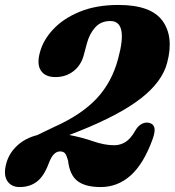

<svg xmlns="http://www.w3.org/2000/svg" viewBox="-21 -738 706 776"><path d="M4.5 -78Q15.5 -118.5 48 -149Q80.5 -179.5 129.5 -192L198 -225Q308 -274 369.8 -340Q431.5 -406 456.5 -501Q498 -653 425 -653Q386.5 -653 363.5 -627Q340.5 -601 330.5 -563.5L317.5 -515Q306.5 -474 275.8 -450.2Q245 -426.5 203 -426.5Q161.5 -426.5 144.2 -452.8Q127 -479 140.5 -527Q153.5 -576 194 -619.5Q234.5 -663 301 -690.5Q367.5 -718 458 -718Q589.5 -718 636 -653.5Q682.5 -589 654.5 -484Q634.5 -407.5 549 -340.8Q463.5 -274 300 -208.5L259 -192.5Q310.5 -182.5 356 -166.8Q401.5 -151 440.5 -151Q465.5 -151 486.5 -164.2Q507.5 -177.5 526 -210.5Q536.5 -228.5 549.8 -236Q563 -243.5 575.5 -242.5Q596 -240.5 602 -225Q608 -209.5 596 -176Q559.5 -75.5 507 -28.8Q454.5 18 386 18Q323.5 18 292 -6.5Q260.5 -31 254 -89Q249 -108 242.8 -117Q236.5 -126 221.5 -126Q194 -126 176.5 -79Q157 -26 128.2 -4Q99.5 18 58.5 18Q24.5 18 8.2 -7Q-8 -32 4.5 -78Z"/></svg>

Font: Fraunces 9pt S100
Style: Bold Italic
Weight: 700
Italic angle: -16°
Version: Version 1.000; ttfautohint (v1.8.3)